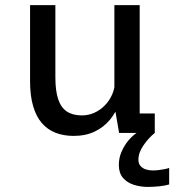

<svg xmlns="http://www.w3.org/2000/svg" viewBox="-20 -520 690 751"><path d="M268.1 11.6Q229.3 11.6 197.7 -0.6Q166.1 -12.7 143.8 -38.4Q121.5 -64.1 109.6 -104.9Q97.6 -145.6 97.6 -202.4V-500H196.6V-217.7Q196.6 -164.4 207.7 -131.6Q218.8 -98.8 241.7 -83.7Q264.6 -68.6 300.2 -68.6Q325.6 -68.6 348.2 -78.6Q370.9 -88.6 388.8 -106.5Q406.6 -124.4 417.5 -147.9Q428.4 -171.4 430.1 -198L458.1 -189Q458.1 -151.6 445.9 -115.9Q433.7 -80.1 409.8 -51.3Q385.8 -22.4 350.4 -5.4Q314.9 11.6 268.1 11.6ZM445.9 0 427.4 -107V-500H526.4V-52.6L506.9 -76.1H585.4V0ZM641.7 136.9V201.5Q626.9 206.1 604.2 208.6Q581.4 211.1 557.8 211.1Q528.6 211.1 502.7 202.6Q476.7 194.1 460.8 175.4Q444.8 156.6 444.8 125.3Q444.8 97.6 455.5 73.2Q466.2 48.7 482.2 29.6Q498.3 10.6 514.1 0H585.4Q561.6 19 541.5 48Q521.4 77 521.4 104.4Q521.4 120.2 529.8 129.6Q538.2 138.9 550.9 142.8Q563.6 146.7 576.4 146.7Q587.9 146.7 600.4 145.3Q612.9 143.9 624 141.6Q635.1 139.3 641.7 136.9Z"/></svg>

Font: Trispace Thin
Style: Regular
Weight: 100
Designer: Tyler Finck
Foundry: Etcetera Type Company
Version: Version 1.210